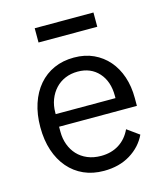

<svg xmlns="http://www.w3.org/2000/svg" viewBox="-108 -788 765 884"><g transform="rotate(-15 274.5 -346.5)"><path d="M47 0ZM279 12Q226 12 183.5 -7Q141 -26 110.5 -61.5Q80 -97 63.5 -146.5Q47 -196 47 -258Q47 -319 63.5 -369Q80 -419 110.5 -454.5Q141 -490 183.5 -509Q226 -528 279 -528Q331 -528 372 -509Q413 -490 442 -456.5Q471 -423 486.5 -377Q502 -331 502 -276V-238H131V-214Q131 -181 141.5 -152.5Q152 -124 171.5 -103Q191 -82 219.5 -70Q248 -58 284 -58Q333 -58 369.5 -81Q406 -104 426 -147L483 -106Q458 -53 405 -20.5Q352 12 279 12ZM279 -461Q246 -461 219 -449.5Q192 -438 172.5 -417Q153 -396 142 -367.5Q131 -339 131 -305V-298H416V-309Q416 -378 378.5 -419.5Q341 -461 279 -461ZM140 -705H420V-637H140Z"/></g></svg>

Font: Aneliza
Style: Regular
Weight: 400
Designer: Mike Abbink, Paul van der Laan, Pieter van Rosmalen
Foundry: Bold Monday
Version: Version 3.001;September 8, 2019;FontCreator 11.5.0.2425 64-b